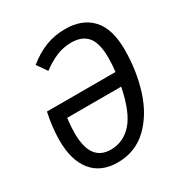

<svg xmlns="http://www.w3.org/2000/svg" viewBox="-166 -825 916 963"><g transform="rotate(-30 291.5 -344.0)"><path d="M553 -462Q553 -339 518.5 -230.5Q484 -122 413.5 -55Q343 12 241 12Q145 12 93.5 -51Q42 -114 42 -229Q42 -304 60 -387H457Q462 -426 462 -467Q462 -553 430.5 -589.5Q399 -626 338 -626Q292 -626 250.5 -608.5Q209 -591 168 -560L128 -618Q180 -660 232.5 -680Q285 -700 346 -700Q444 -700 498.5 -641Q553 -582 553 -462ZM445 -309H132Q126 -264 126 -225Q126 -141 155.5 -101Q185 -61 243 -61Q316 -61 367 -118Q418 -175 445 -309Z"/></g></svg>

Font: Fira Sans Condensed
Style: Italic
Weight: 400
Width: 3
Italic angle: -8°
Designer: bBox Type GmbH & Carrois Corporate GbR & Edenspiekermann AG
Foundry: bBox Type GmbH & Carrois Corporate GbR & Edenspiekermann AG
Version: Version 4.301